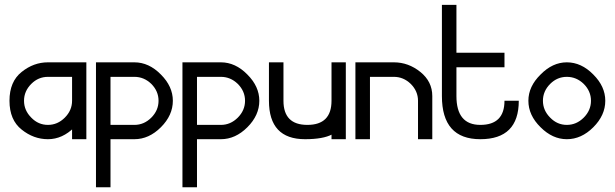

<svg xmlns="http://www.w3.org/2000/svg" viewBox="-20 -580 2562 800"><path d="M19.5 -160.2Q19.5 -240.2 70.3 -280.3Q120.1 -320.3 179.7 -320.3Q240.2 -320.3 269.5 -320.3Q299.8 -320.3 339.8 -320.3Q339.8 -212.9 339.8 0Q325.2 0 280.3 0Q294.9 -40 339.8 -160.2Q339.8 -99.6 290 -49.8Q240.2 0 179.7 0Q179.7 0 179.7 0Q120.1 0 70.3 -40Q19.5 -80.1 19.5 -160.2ZM179.7 -259.8Q139.6 -259.8 110.4 -230.5Q80.1 -200.2 80.1 -160.2Q80.1 -120.1 110.4 -89.8Q139.6 -59.6 179.7 -59.6Q219.7 -59.6 250 -89.8Q280.3 -120.1 280.3 -160.2Q280.3 -179.7 280.3 -210.9Q280.3 -242.2 280.3 -259.8Q259.8 -259.8 240.2 -259.8Q219.7 -259.8 179.7 -259.8ZM280.3 -99.6Q280.3 -75.2 280.3 0Q294.9 0 339.8 0Q339.8 -25.4 339.8 -99.6Q325.2 -99.6 280.3 -99.6ZM339.8 -99.6Q339.8 -75.2 339.8 0Q325.2 0 280.3 0Q280.3 -25.4 280.3 -99.6Q294.9 -99.6 339.8 -99.6ZM280.3 0Q280.3 -19.5 280.3 -80.1Q290 -75.2 320.3 -59.6Q320.3 -44.9 320.3 0Q309.6 0 280.3 0Z M379.9 200.2Q379.9 70.3 379.9 -320.3Q419.9 -320.3 450.2 -320.3Q480.5 -320.3 540 -320.3Q600.6 -320.3 650.4 -269.5Q700.2 -219.7 700.2 -160.2Q700.2 -99.6 650.4 -49.8Q600.6 0 540 0Q506.8 0 440.4 0Q440.4 49.8 440.4 200.2Q425.8 200.2 379.9 200.2ZM440.4 -259.8Q440.4 -210 440.4 -59.6Q465.8 -59.6 540 -59.6Q580.1 -59.6 610.4 -89.8Q640.6 -120.1 640.6 -160.2Q640.6 -200.2 610.4 -230.5Q580.1 -259.8 540 -259.8Q500 -259.8 480.5 -259.8Q460 -259.8 440.4 -259.8Z M740.2 200.2Q740.2 70.3 740.2 -320.3Q780.3 -320.3 810.5 -320.3Q840.8 -320.3 900.4 -320.3Q960.9 -320.3 1010.7 -269.5Q1060.5 -219.7 1060.5 -160.2Q1060.5 -99.6 1010.7 -49.8Q960.9 0 900.4 0Q867.2 0 800.8 0Q800.8 49.8 800.8 200.2Q786.1 200.2 740.2 200.2ZM800.8 -259.8Q800.8 -210 800.8 -59.6Q826.2 -59.6 900.4 -59.6Q940.4 -59.6 970.7 -89.8Q1001 -120.1 1001 -160.2Q1001 -200.2 970.7 -230.5Q940.4 -259.8 900.4 -259.8Q860.4 -259.8 840.8 -259.8Q820.3 -259.8 800.8 -259.8Z M1161.1 -160.2Q1161.1 -59.6 1260.7 -59.6Q1361.3 -59.6 1361.3 -160.2Q1361.3 -212.9 1361.3 -320.3Q1376 -320.3 1420.9 -320.3Q1420.9 -240.2 1420.9 0Q1406.2 0 1361.3 0Q1361.3 -14.6 1361.3 -59.6Q1366.2 -65.4 1383.8 -72.3Q1401.4 -80.1 1401.4 -80.1Q1401.4 0 1251 0Q1100.6 0 1100.6 -160.2Q1100.6 -212.9 1100.6 -320.3Q1116.2 -320.3 1161.1 -320.3Q1161.1 -280.3 1161.1 -160.2Z M1460.9 0Q1460.9 -80.1 1460.9 -320.3Q1501 -320.3 1531.2 -320.3Q1561.5 -320.3 1621.1 -320.3Q1681.6 -320.3 1731.4 -280.3Q1781.2 -240.2 1781.2 -179.7Q1781.2 -120.1 1781.2 0Q1766.6 0 1721.7 0Q1721.7 -40 1721.7 -160.2Q1721.7 -200.2 1691.4 -230.5Q1661.1 -259.8 1621.1 -259.8Q1588.9 -259.8 1565.4 -259.8Q1541 -259.8 1521.5 -259.8Q1521.5 -172.9 1521.5 0Q1506.8 0 1460.9 0Z M1881.8 -179.7Q1881.8 -59.6 1981.4 -59.6Q2082 -59.6 2082 -160.2Q2101.6 -160.2 2111.3 -160.2Q2122.1 -160.2 2141.6 -160.2Q2141.6 0 1981.4 0Q1821.3 0 1821.3 -179.7Q1821.3 -306.6 1821.3 -559.6Q1836.9 -559.6 1881.8 -559.6Q1881.8 -464.8 1881.8 -179.7ZM1881.8 -360.4Q1931.6 -360.4 2082 -360.4Q2082 -344.7 2082 -299.8Q2032.2 -299.8 1881.8 -299.8Q1881.8 -315.4 1881.8 -360.4Z M2502 -160.2Q2502 -99.6 2452.1 -49.8Q2402.3 0 2341.8 0Q2282.2 0 2232.4 -49.8Q2181.6 -99.6 2181.6 -160.2Q2181.6 -219.7 2232.4 -269.5Q2282.2 -320.3 2341.8 -320.3Q2402.3 -320.3 2452.1 -269.5Q2502 -219.7 2502 -160.2ZM2341.8 -259.8Q2301.8 -259.8 2272.5 -230.5Q2242.2 -200.2 2242.2 -160.2Q2242.2 -120.1 2272.5 -89.8Q2301.8 -59.6 2341.8 -59.6Q2381.8 -59.6 2412.1 -89.8Q2442.4 -120.1 2442.4 -160.2Q2442.4 -200.2 2412.1 -230.5Q2381.8 -259.8 2341.8 -259.8Z"/></svg>

Font: Moonwalk
Style: Regular
Weight: 400
Designer: BarCoded
Foundry: BarCoded
Version: Version 1.0